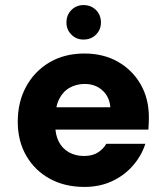

<svg xmlns="http://www.w3.org/2000/svg" viewBox="-20 -725 652 757"><path d="M313 12Q235 12 176 -20.5Q117 -53 83.5 -111Q50 -169 50 -245Q50 -323 83 -383.5Q116 -444 175 -479Q234 -514 313 -514Q388 -514 445 -481.5Q502 -449 534.5 -392.5Q567 -336 567 -262Q567 -252 566.5 -239.5Q566 -227 565 -214H156V-302H415Q412 -343 384 -368.5Q356 -394 314 -394Q281 -394 254.5 -379Q228 -364 213 -334Q198 -304 198 -258V-229Q198 -194 211.5 -167Q225 -140 251 -125Q277 -110 311 -110Q344 -110 365.5 -123.5Q387 -137 399 -158H553Q538 -111 504 -72Q470 -33 421.5 -10.5Q373 12 313 12ZM309 -569Q281 -569 261.5 -588.5Q242 -608 242 -636Q242 -666 261.5 -685.5Q281 -705 309 -705Q339 -705 358.5 -685.5Q378 -666 378 -636Q378 -608 358.5 -588.5Q339 -569 309 -569Z"/></svg>

Font: DM Sans 16pt Black
Style: Regular
Weight: 900
Version: Version 4.004;gftools[0.9.30]